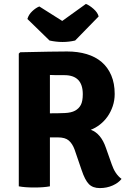

<svg xmlns="http://www.w3.org/2000/svg" viewBox="-20 -952 655 981"><path d="M566 -472Q566 -439 556 -409.5Q546 -380 529.5 -356.5Q513 -333 490.5 -315.5Q468 -298 444 -289Q496 -270 521 -197L551 -112Q568 -62 601 -38Q586 -18 556 -4.5Q526 9 490 9Q454 9 434 -11.5Q414 -32 397 -83L361 -188Q350 -218 331.5 -234Q313 -250 276 -250H235V0Q203 6 155 6Q107 6 76 0V-678L83 -685Q170 -687 229.5 -688Q289 -689 323 -689Q378 -689 423 -675.5Q468 -662 499.5 -635Q531 -608 548.5 -567Q566 -526 566 -472ZM235 -569V-373Q280 -373 312 -374.5Q344 -376 363.5 -386.5Q383 -397 393 -416Q403 -435 403 -471Q403 -568 309 -568Q286 -568 267.5 -568Q249 -568 235 -569ZM181 -919 298 -845 419 -932Q437 -925 458 -906.5Q479 -888 484 -868L364 -745Q301 -730 233 -745L120 -855Q126 -877 144.5 -894.5Q163 -912 181 -919Z"/></svg>

Font: Signika
Style: Bold
Weight: 700
Designer: Anna Giedrys
Foundry: Anna Giedrys
Version: Version 1.001